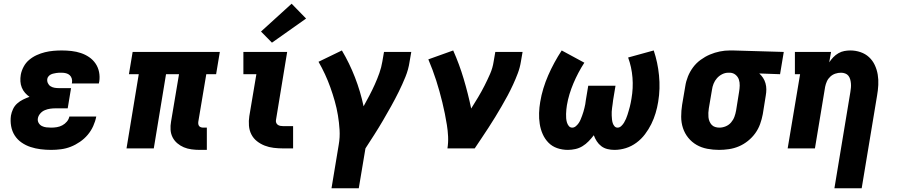

<svg xmlns="http://www.w3.org/2000/svg" viewBox="-20 -800 4840 1035"><path d="M256 8Q227 8 199 4.5Q171 1 145 -7.5Q119 -16 96.5 -31.5Q74 -47 59.5 -69.5Q45 -92 40 -120Q35 -148 39 -177Q42 -194 50 -211.5Q58 -229 72.5 -242Q87 -255 104.5 -263.5Q122 -272 139 -278Q126 -287 115 -299.5Q104 -312 97.5 -328Q91 -344 90 -361.5Q89 -379 92 -397Q96 -419 107.5 -440.5Q119 -462 137.5 -477.5Q156 -493 178 -503Q200 -513 222.5 -518.5Q245 -524 268 -526Q291 -528 313 -528Q340 -528 366 -525Q392 -522 416 -514Q440 -506 460.5 -492Q481 -478 495 -457.5Q509 -437 514 -411.5Q519 -386 515 -360Q514 -357 513.5 -354.5Q513 -352 513 -350H367Q367 -351 367.5 -351.5Q368 -352 368 -353Q370 -365 367 -376Q364 -387 356 -394.5Q348 -402 336.5 -405Q325 -408 313 -408Q306 -408 298.5 -408Q291 -408 283.5 -406.5Q276 -405 268.5 -403.5Q261 -402 254 -398.5Q247 -395 241.5 -388.5Q236 -382 235 -375Q233 -363 238 -352Q243 -341 252.5 -335Q262 -329 273.5 -327Q285 -325 297 -325H363L345 -216H279Q265 -216 250.5 -214Q236 -212 221.5 -206Q207 -200 196.5 -187.5Q186 -175 184 -161Q182 -148 188.5 -137Q195 -126 206 -120.5Q217 -115 230 -113.5Q243 -112 256 -112Q271 -112 286.5 -114.5Q302 -117 316 -124.5Q330 -132 340.5 -144.5Q351 -157 354 -172H499Q494 -146 482.5 -120.5Q471 -95 453 -73.5Q435 -52 411 -35.5Q387 -19 361.5 -9Q336 1 309 4.5Q282 8 256 8Z M1056 8Q1034 8 1012 5Q990 2 971 -6Q952 -14 936 -27.5Q920 -41 910.5 -59.5Q901 -78 899.5 -100Q898 -122 902 -144L945 -400H875L809 0H662L728 -400H675L695 -520H1165L1145 -400H1092L1049 -144Q1048 -137 1049 -131Q1050 -125 1053.5 -120.5Q1057 -116 1063 -114Q1069 -112 1076 -112H1095V8Z M1507 0Q1481 0 1455.5 -3Q1430 -6 1407 -15Q1384 -24 1365 -39Q1346 -54 1335 -75.5Q1324 -97 1322 -123Q1320 -149 1324 -174L1362 -400H1292V-520H1528L1468 -155Q1466 -147 1468.5 -139.5Q1471 -132 1477 -127.5Q1483 -123 1491 -121.5Q1499 -120 1507 -120H1560V0ZM1446 -570 1387 -630 1552 -780 1630 -700Z M1767 215 1806 -20Q1813 -60 1810.5 -100Q1808 -140 1801.5 -179Q1795 -218 1784.5 -255Q1774 -292 1761 -328.5Q1748 -365 1732 -399.5Q1716 -434 1697 -467L1823 -528Q1864 -459 1893.5 -383Q1923 -307 1940 -227Q1956 -256 1971.5 -285.5Q1987 -315 2000.5 -345Q2014 -375 2025 -406Q2036 -437 2041 -468L2050 -520H2197L2188 -468Q2182 -426 2165.5 -385.5Q2149 -345 2129.5 -305.5Q2110 -266 2088.5 -227.5Q2067 -189 2044.5 -150.5Q2022 -112 1998 -74.5Q1974 -37 1950 0L1914 215Z M2392 0Q2397 -32 2395.5 -64Q2394 -96 2389 -126.5Q2384 -157 2378 -187.5Q2372 -218 2364.5 -248Q2357 -278 2349 -307.5Q2341 -337 2331.5 -366Q2322 -395 2311.5 -423.5Q2301 -452 2289 -480L2423 -528Q2456 -454 2479.5 -375Q2503 -296 2520 -215Q2539 -245 2557.5 -276Q2576 -307 2592 -338.5Q2608 -370 2622 -402Q2636 -434 2641 -468L2650 -520H2797L2788 -468Q2783 -436 2771.5 -405.5Q2760 -375 2746 -344.5Q2732 -314 2716.5 -285Q2701 -256 2684 -227Q2667 -198 2649.5 -169Q2632 -140 2613.5 -112Q2595 -84 2576.5 -56Q2558 -28 2539 0Z M3041 8Q3011 8 2983.5 -1.5Q2956 -11 2936.5 -31Q2917 -51 2905.5 -77Q2894 -103 2889.5 -132Q2885 -161 2886 -191Q2887 -221 2892 -250Q2898 -287 2909 -323Q2920 -359 2935 -393.5Q2950 -428 2968.5 -462Q2987 -496 3008 -528L3130 -462Q3113 -436 3098 -407.5Q3083 -379 3071 -350.5Q3059 -322 3050 -292.5Q3041 -263 3036 -233Q3034 -222 3033 -210Q3032 -198 3031.5 -186Q3031 -174 3032 -162.5Q3033 -151 3036 -140.5Q3039 -130 3046 -121Q3053 -112 3065 -112Q3075 -112 3084 -119.5Q3093 -127 3099.5 -136.5Q3106 -146 3110 -156Q3114 -166 3118 -176.5Q3122 -187 3125 -197.5Q3128 -208 3130.5 -218Q3133 -228 3135 -238.5Q3137 -249 3138 -260L3151 -338H3298L3285 -260Q3284 -250 3282.5 -239.5Q3281 -229 3279.5 -218.5Q3278 -208 3277.5 -197.5Q3277 -187 3277.5 -177Q3278 -167 3279 -156.5Q3280 -146 3283 -136.5Q3286 -127 3292.5 -119.5Q3299 -112 3309 -112Q3320 -112 3329 -120.5Q3338 -129 3344 -139Q3350 -149 3354.5 -159.5Q3359 -170 3362.5 -181Q3366 -192 3369 -202.5Q3372 -213 3375 -224Q3378 -235 3380 -246Q3382 -257 3384 -268Q3394 -325 3389.5 -381.5Q3385 -438 3366 -490L3504 -528Q3515 -495 3522 -462Q3529 -429 3532.5 -393.5Q3536 -358 3535 -322.5Q3534 -287 3528 -251Q3523 -220 3514 -190Q3505 -160 3491 -131.5Q3477 -103 3457 -76.5Q3437 -50 3410.5 -30.5Q3384 -11 3353.5 -1.5Q3323 8 3292 8Q3273 8 3254.5 3.5Q3236 -1 3221.5 -12Q3207 -23 3197 -38.5Q3187 -54 3181 -71Q3168 -54 3153 -38.5Q3138 -23 3120 -12Q3102 -1 3081.5 3.5Q3061 8 3041 8Z M3856 8Q3824 8 3792.5 2Q3761 -4 3735 -19Q3709 -34 3690 -57.5Q3671 -81 3661.5 -110Q3652 -139 3652 -171Q3652 -203 3657 -235L3674 -335Q3678 -362 3688.5 -388Q3699 -414 3716 -437Q3733 -460 3757 -477.5Q3781 -495 3807 -506Q3833 -517 3860 -522.5Q3887 -528 3914 -528Q3918 -528 3922.5 -528Q3927 -528 3931 -528L4205 -520L4185 -400L4073 -404Q4085 -393 4093.5 -380Q4102 -367 4106.5 -351Q4111 -335 4111 -318.5Q4111 -302 4108 -285L4092 -185Q4087 -158 4077.5 -131.5Q4068 -105 4051.5 -82Q4035 -59 4012 -40.5Q3989 -22 3963 -11Q3937 0 3909.5 4Q3882 8 3856 8ZM3858 -112Q3858 -112 3858 -112Q3858 -112 3858 -112Q3875 -112 3892 -119Q3909 -126 3921 -140Q3933 -154 3939 -170.5Q3945 -187 3948 -204L3964 -304Q3967 -321 3967.5 -338.5Q3968 -356 3963 -371Q3958 -386 3945.5 -396.5Q3933 -407 3916 -408H3911Q3910 -408 3908.5 -408Q3907 -408 3906 -408Q3889 -408 3873 -400Q3857 -392 3845 -378.5Q3833 -365 3826.5 -348.5Q3820 -332 3818 -316L3801 -216Q3799 -204 3798.5 -192Q3798 -180 3799 -168.5Q3800 -157 3804.5 -146Q3809 -135 3816.5 -127Q3824 -119 3835 -115.5Q3846 -112 3858 -112Z M4478 215 4564 -304Q4566 -316 4567 -327.5Q4568 -339 4567 -350.5Q4566 -362 4563 -372.5Q4560 -383 4553.5 -391.5Q4547 -400 4536 -404Q4525 -408 4514 -408Q4498 -408 4483 -403Q4468 -398 4456 -387Q4444 -376 4437.5 -361.5Q4431 -347 4428 -332L4373 0H4226L4293 -400H4265V-520H4460L4450 -464Q4460 -479 4472 -491.5Q4484 -504 4499.5 -513Q4515 -522 4531.5 -525Q4548 -528 4564 -528Q4592 -528 4618.5 -519Q4645 -510 4664.5 -492Q4684 -474 4695.5 -449.5Q4707 -425 4711.5 -398Q4716 -371 4714.5 -342Q4713 -313 4708 -285L4625 215Z"/></svg>

Font: Iosevka Etoile Heavy Oblique
Style: Regular
Weight: 900
Italic angle: -9°
Designer: Belleve Invis
Foundry: Belleve Invis
Version: Version 15.5.2; ttfautohint (v1.8.4)